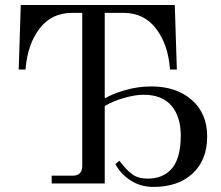

<svg xmlns="http://www.w3.org/2000/svg" viewBox="-20 -733 883 767"><path d="M54.7 -455.1 63 -712.9H678.2L686.5 -455.1H659.2Q651.9 -555.7 603 -619.1Q555.2 -681.6 472.7 -681.6H398.4V-343.3L400.4 -340.8Q428.7 -357.9 479.7 -372.8Q530.8 -387.7 584.5 -387.7Q684.6 -387.7 746.1 -333.7Q807.6 -279.8 807.6 -188.5Q807.6 -93.8 749.5 -40Q691.4 13.7 593.8 13.7Q541 13.7 501.2 -12.5Q461.4 -38.6 440.9 -77.6L457 -90.8Q484.9 -53.7 508.5 -36.6Q532.2 -19.5 570.8 -19.5Q598.6 -19.5 621.3 -28.1Q644 -36.6 662.8 -55.7Q681.6 -74.7 691.9 -109.1Q702.1 -143.6 702.1 -191.4Q702.1 -267.6 664.6 -311Q627 -354.5 553.7 -354.5Q520.5 -354.5 476.6 -342Q432.6 -329.6 398.4 -309.6V0H186.5V-31.2H270.5Q308.6 -31.2 308.6 -70.3V-681.6H268.6Q186 -681.6 138.2 -619.1Q89.4 -555.7 82 -455.1Z"/></svg>

Font: Theano Modern
Style: Regular
Weight: 400
Designer: Alexey Kryukov
Version: Version 2.00